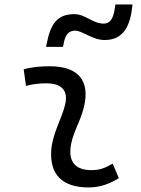

<svg xmlns="http://www.w3.org/2000/svg" viewBox="-20 -821 626 851"><path d="M479.5 -95.7C442.9 -74.7 420.4 -66.9 385.3 -66.9C320.3 -66.9 288.1 -98.1 292 -157.7C296.4 -225.6 335 -275.4 351.6 -345.2C380.9 -464.4 326.7 -527.3 200.2 -527.3C161.6 -527.3 123 -524.4 85 -513.7L95.2 -440.4C125 -448.2 154.8 -451.7 184.6 -451.7C254.9 -451.7 284.2 -418.5 268.1 -355C252.9 -293.9 211.4 -226.1 207 -153.3C200.2 -46.4 257.3 9.8 372.6 9.8C427.7 9.8 468.3 -8.3 506.8 -31.2ZM184.1 -613.3H259.3L263.2 -632.8C270 -667 284.2 -685.1 313 -685.1C345.7 -685.1 389.6 -643.6 443.8 -643.6C515.6 -643.6 553.7 -689.9 564.9 -782.2L567.4 -801.3H491.7L487.8 -777.3C481.4 -737.3 466.3 -716.3 439.9 -716.3C391.1 -716.3 358.4 -758.3 309.6 -758.3C231.9 -758.3 204.1 -713.4 187 -627.9Z"/></svg>

Font: Cascadia Code SemiLight
Style: Italic
Weight: 350
Italic angle: -10°
Monospace: yes
Designer: Aaron Bell
Foundry: Saja Typeworks
Version: Version 2404.023